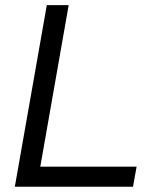

<svg xmlns="http://www.w3.org/2000/svg" viewBox="-20 -713 626 733"><path d="M36.6 0H487.8L501.5 -76.7H133.8L242.2 -693.4H158.7Z"/></svg>

Font: Cascadia Code PL SemiLight
Style: Italic
Weight: 350
Italic angle: -10°
Monospace: yes
Designer: Aaron Bell
Foundry: Saja Typeworks
Version: Version 2404.023